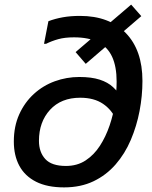

<svg xmlns="http://www.w3.org/2000/svg" viewBox="-20 -801 660 833"><path d="M258 12Q185 12 136.5 -12.5Q88 -37 64 -81.5Q40 -126 40 -187Q40 -253 63.5 -305Q87 -357 127 -393.5Q167 -430 218 -448.5Q269 -467 324 -467Q377 -467 412.5 -455.5Q448 -444 470.5 -423Q493 -402 509 -375L485 -279Q466 -324 427 -350.5Q388 -377 328 -377Q245 -377 197 -324.5Q149 -272 149 -190Q149 -141 176.5 -111Q204 -81 266 -81Q315 -81 351.5 -105Q388 -129 413.5 -168.5Q439 -208 455.5 -256.5Q472 -305 479 -354.5Q486 -404 486 -447Q486 -512 466.5 -554.5Q447 -597 406 -618Q365 -639 301 -639Q261 -639 232.5 -631Q204 -623 180 -611H171L190 -709Q219 -720 252.5 -726Q286 -732 327 -732Q454 -732 526 -657.5Q598 -583 598 -450Q598 -385 585.5 -319.5Q573 -254 547.5 -194Q522 -134 481.5 -87.5Q441 -41 385.5 -14.5Q330 12 258 12ZM352 -524 308 -575 549 -781 593 -731Z"/></svg>

Font: Kufam Medium
Style: Italic
Weight: 500
Italic angle: -11°
Designer: Artur Schmal
Foundry: Original Type
Version: Version 1.301; ttfautohint (v1.8.3)